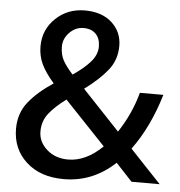

<svg xmlns="http://www.w3.org/2000/svg" viewBox="-56 -820 856 915"><g transform="rotate(5 372.5 -362.0)"><path d="M35.2 -176.8Q35.2 -251 78.1 -304.7Q121.1 -358.4 195.3 -407.2Q154.3 -454.1 135.7 -493.2Q117.2 -532.2 117.2 -578.1Q117.2 -658.2 174.3 -712.4Q231.4 -766.6 313.5 -766.6Q395.5 -766.6 443.4 -722.7Q491.2 -678.7 491.2 -612.3Q491.2 -545.9 452.1 -496.6Q413.1 -447.3 341.8 -394.5L520.5 -205.1Q581.1 -296.9 608.4 -398.4H720.7Q673.8 -241.2 591.8 -129.9L740.2 27.3H605.5L527.3 -56.6Q420.9 43 282.2 43Q169.9 43 102.5 -18.6Q35.2 -80.1 35.2 -176.8ZM294.9 -51.8Q379.9 -51.8 459 -128.9L262.7 -335.9Q210 -296.9 181.2 -260.3Q152.3 -223.6 152.3 -173.8Q152.3 -124 192.9 -87.9Q233.4 -51.8 294.9 -51.8ZM281.2 -457Q335.9 -494.1 365.2 -528.3Q394.5 -562.5 394.5 -600.6Q394.5 -638.7 373.5 -660.6Q352.5 -682.6 314.5 -682.6Q276.4 -682.6 247.6 -653.3Q218.8 -624 218.8 -585.9Q218.8 -547.9 233.9 -520Q249 -492.2 281.2 -457Z"/></g></svg>

Font: GenEi M Gothic v2 Medium
Style: Regular
Weight: 500
Version: Version 2.0